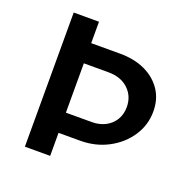

<svg xmlns="http://www.w3.org/2000/svg" viewBox="-119 -771 867 885"><g transform="rotate(20 314.5 -329.0)"><path d="M95 0V-658H219V-553H361Q431 -553 483.5 -528.5Q536 -504 566 -459.5Q596 -415 596 -355Q596 -288 559.5 -233Q523 -178 461.5 -145.5Q400 -113 325 -113H174V-212H346Q383 -212 412 -227Q441 -242 457.5 -269Q474 -296 474 -332Q474 -385 437.5 -419.5Q401 -454 340 -454H219V0Z"/></g></svg>

Font: Ysabeau
Style: Bold
Weight: 700
Designer: Christian Thalmann (Catharsis Fonts)
Version: Version 2.000;gftools[0.9.27.dev2+g8671c4b]